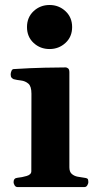

<svg xmlns="http://www.w3.org/2000/svg" viewBox="-20 -761 394 781"><path d="M51.8 0Q43.5 0 39.3 -7.3Q35.2 -14.6 35.2 -20Q35.2 -36.6 51.3 -37.9Q69.3 -39.6 88.4 -45.2Q107.4 -50.8 107.4 -64.5L107.9 -379.9Q107.9 -410.2 95.2 -420.9Q82.5 -431.6 65.4 -433.6Q48.3 -435.5 35.2 -439Q30.3 -441.4 26.9 -445.3Q23.4 -449.2 23.4 -458.5Q23.4 -464.4 26.4 -471.9Q29.3 -479.5 35.2 -480Q105 -484.4 161.3 -485.6Q217.7 -486.8 247.6 -486.8Q251.5 -486.8 256.8 -482.9Q262.2 -479 262.2 -467.1V-80.6Q262.2 -61.8 272.2 -53.3Q282.2 -44.8 296.1 -42.2Q310.1 -39.6 321.8 -38.1Q332 -37.1 335.7 -34.2Q339.4 -31.2 339.4 -20Q339.4 -14.6 335.2 -7.3Q331.1 0 322.8 0ZM181.6 -561.5Q143.6 -561.5 116.7 -586.4Q89.8 -611.3 89.8 -650.9Q89.8 -690.4 116.7 -715.6Q143.6 -740.7 181.6 -740.7Q219.2 -740.7 246.3 -715.6Q273.4 -690.4 273.4 -650.9Q273.4 -611.3 246.3 -586.4Q219.2 -561.5 181.6 -561.5Z"/></svg>

Font: Gelasio
Style: Regular
Weight: 400
Designer: Eben Sorkin
Foundry: Eben Sorkin
Version: Version 1.008